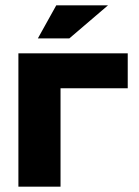

<svg xmlns="http://www.w3.org/2000/svg" viewBox="-20 -700 522 720"><path d="M49 0H207V-369H459V-500H49ZM122 -556H240L385 -680H191Z"/></svg>

Font: LT Wave Text Black
Style: Regular
Weight: 900
Designer: Daniel Lyons
Version: Version 2.5 (Glyphs App)